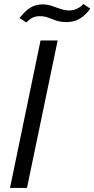

<svg xmlns="http://www.w3.org/2000/svg" viewBox="-20 -929 466 949"><path d="M29.4 0 180.4 -729H265L113.3 0ZM309.9 -819.9Q279 -819.9 257.4 -827.4Q235.9 -835 217.6 -842.1Q199.3 -849.1 177 -849.1Q157.1 -849.1 141.6 -841.9Q126.1 -834.6 110 -817.9L76.7 -840.1Q96.7 -865.6 114.8 -880.1Q132.9 -894.7 151.4 -901Q170 -907.3 190.1 -907.3Q213.7 -907.3 235.4 -899.9Q257.1 -892.4 279 -884.9Q300.9 -877.3 323.6 -877.3Q340.9 -877.3 358.4 -884.9Q376 -892.4 392.3 -909.3L426.3 -886.3Q408.1 -861.6 389 -846.9Q369.9 -832.1 350.5 -826Q331.1 -819.9 309.9 -819.9Z"/></svg>

Font: Mona Sans
Style: Italic
Weight: 200
Italic angle: -11.6951°
Designer: Deni Anggara
Foundry: GitHub
Version: Version 2.000